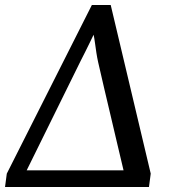

<svg xmlns="http://www.w3.org/2000/svg" viewBox="-42 -743 693 763"><path d="M-15 -53 323 -723H398L557 -53L550 0H-22ZM449 -66Q437 -117 424 -171.5Q411 -226 398 -282Q385 -338 372 -392Q359 -446 348 -496Q344 -514 341 -533.5Q338 -553 335.5 -572Q333 -591 330 -605Q322 -588 313.5 -571Q305 -554 296.5 -536.5Q288 -519 279 -502L64 -66Z"/></svg>

Font: Rosario
Style: Italic
Weight: 400
Italic angle: -8.05°
Designer: Hector Gatti
Foundry: Omnibus Type
Version: Version 1.201